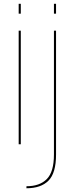

<svg xmlns="http://www.w3.org/2000/svg" viewBox="-20 -753 406 1002"><path d="M77.5 0H88.5V-593H77.5ZM77.5 -733V-681.5H88.5V-733ZM118 229.5Q193.5 229.5 233 189.8Q272.5 150 272.5 53.5V-593H261.5V53.5Q261.5 144 224.2 181.5Q187 219 118 219ZM261.5 -733V-681.5H272.5V-733Z"/></svg>

Font: Anybody Thin
Style: Regular
Weight: 100
Designer: Tyler Finck
Foundry: Etcetera Type Company
Version: Version 1.114;gftools[0.9.25]